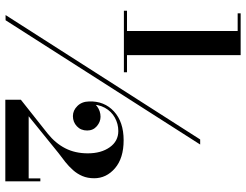

<svg xmlns="http://www.w3.org/2000/svg" viewBox="-124 -722 947 740"><g transform="rotate(90 350.0 -352.5)"><path d="M38.5 100 518 -650H537.5L58.5 100ZM22 -356V-368H259V-356ZM365 101V41L495 -62Q532.5 -92 552 -130Q571.5 -168 571.5 -217Q571.5 -268.5 548 -301.5Q524.5 -334.5 485.5 -334.5Q458 -334.5 434 -321.2Q410 -308 396 -282.8Q382 -257.5 383 -222H372Q372 -239 390.2 -252.5Q408.5 -266 430.5 -266Q450 -266 466.8 -251.8Q483.5 -237.5 483.5 -214.5Q483.5 -190 467.2 -174.8Q451 -159.5 428 -159.5Q406 -159.5 389 -176.8Q372 -194 371.5 -222Q369.5 -280.5 410 -317.8Q450.5 -355 521 -355Q590 -355 628.8 -321.8Q667.5 -288.5 667.5 -241.5Q667.5 -216 659 -196Q650.5 -176 636 -159.8Q621.5 -143.5 604.5 -130Q587.5 -116.5 570.5 -104L428.5 11H668V-34H679.5V101ZM100 -359.5V-794.5H32V-806H193V-359.5Z"/></g></svg>

Font: Bodoni Moda
Style: Bold
Weight: 700
Designer: Owen Earl
Foundry: indestructible type
Version: Version 2.005